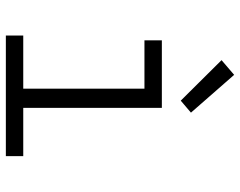

<svg xmlns="http://www.w3.org/2000/svg" viewBox="-100 -700 801 640"><g transform="rotate(90 300.0 -380.5)"><path d="M99 0V-58H276V-462H115V-520H340V-58H501V0ZM316 -583 181 -719 230 -761 356 -617Z"/></g></svg>

Font: Iosevka Light Extended
Style: Regular
Weight: 300
Width: 7
Monospace: yes
Designer: Belleve Invis
Foundry: Belleve Invis
Version: Version 32.5.0; ttfautohint (v1.8.4)